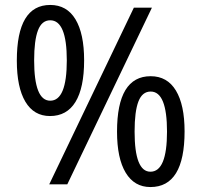

<svg xmlns="http://www.w3.org/2000/svg" viewBox="-20 -796 814 776"><path d="M182 -327Q117 -327 82.5 -385Q48 -443 48 -551Q48 -776 183 -776Q250 -776 285 -718Q320 -660 320 -552Q320 -441 285 -384Q250 -327 182 -327ZM179 -51 521 -765H594L252 -51ZM183 -389Q250 -389 250 -552Q250 -714 183 -714Q149 -714 133.5 -673.5Q118 -633 118 -552Q118 -389 183 -389ZM588 -40Q523 -40 488 -98Q453 -156 453 -264Q453 -488 589 -488Q656 -488 691 -430Q726 -372 726 -265Q726 -40 588 -40ZM588 -102Q655 -102 655 -264Q655 -426 589 -426Q555 -426 539.5 -386Q524 -346 524 -264Q524 -102 588 -102Z"/></svg>

Font: Noto Sans Tamil UI SemiCondensed
Style: Regular
Weight: 400
Width: 4
Designer: Jelle Bosma - Monotype Design Team
Foundry: Monotype Imaging Inc.
Version: Version 2.004; ttfautohint (v1.8.4.7-5d5b)